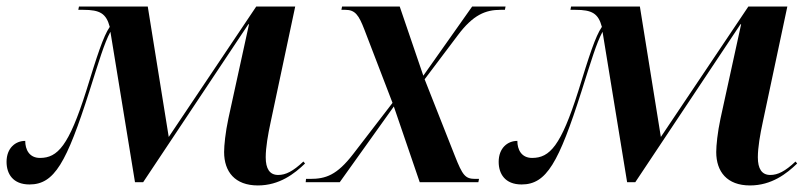

<svg xmlns="http://www.w3.org/2000/svg" viewBox="-25 -556 2477 586"><path d="M762 10C828 10 874 -26 906 -57L901 -63C869 -33 847 -22 824 -22C798 -22 786 -41 786 -76C786 -106 793 -146 801 -183L876 -536H757L490 -138L426 -536H216L214 -526H229C280 -526 299 -515 310 -474C290 -445 271 -385 238 -278C185 -111 151 -74 97 -74C64 -74 52 -100 52 -126C22 -126 -5 -104 -5 -62C-5 -26 14 7 65 7C141 7 178 -59 248 -278C277 -369 293 -424 312 -459L387 0H412L733 -482H735L672 -194C663 -152 659 -112 659 -92C659 -32 692 10 762 10Z M908 0H1012L1177 -231L1256 0H1435L1437 -10H1426C1395 -10 1387 -20 1363 -81L1271 -314L1372 -448C1419 -511 1457 -526 1503 -526H1516L1518 -536H1416L1267 -325L1195 -536H1019L1017 -526H1029C1059 -526 1070 -510 1087 -466L1173 -242L1053 -86C1003 -21 969 -10 921 -10H909Z M2264 10C2330 10 2376 -26 2408 -57L2403 -63C2371 -33 2349 -22 2326 -22C2300 -22 2288 -41 2288 -76C2288 -106 2295 -146 2303 -183L2378 -536H2259L1992 -138L1928 -536H1718L1716 -526H1731C1782 -526 1801 -515 1812 -474C1792 -445 1773 -385 1740 -278C1687 -111 1653 -74 1599 -74C1566 -74 1554 -100 1554 -126C1524 -126 1497 -104 1497 -62C1497 -26 1516 7 1567 7C1643 7 1680 -59 1750 -278C1779 -369 1795 -424 1814 -459L1889 0H1914L2235 -482H2237L2174 -194C2165 -152 2161 -112 2161 -92C2161 -32 2194 10 2264 10Z"/></svg>

Font: Noto Serif Display SemiBold
Style: Italic
Weight: 600
Italic angle: -12°
Designer: Monotype Design Team
Foundry: Monotype Imaging Inc.
Version: Version 2.009